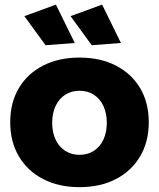

<svg xmlns="http://www.w3.org/2000/svg" viewBox="-20 -792 678 819"><path d="M319.3 -546.4Q408.1 -546.4 474.6 -512.1Q541.1 -477.9 577.9 -415.9Q614.6 -354 614.6 -270.6Q614.6 -187.7 577.9 -125.3Q541.1 -62.9 474.6 -28.3Q408.1 6.3 319.3 6.3Q230.4 6.3 163.7 -28.3Q97 -62.9 60.3 -125.3Q23.6 -187.7 23.6 -270.6Q23.6 -354 60.3 -415.9Q97 -477.9 163.7 -512.1Q230.4 -546.4 319.3 -546.4ZM319.3 -404.9Q284.4 -404.9 258 -387.8Q231.6 -370.7 217.1 -339.9Q202.6 -309 202.6 -268.4Q202.6 -227.4 217.1 -196.6Q231.6 -165.7 258 -148.6Q284.4 -131.6 319.3 -131.6Q354.1 -131.6 380.4 -148.6Q406.6 -165.7 421.1 -196.6Q435.6 -227.4 435.6 -268.4Q435.6 -309 421.1 -339.9Q406.6 -370.7 380.4 -387.8Q354.1 -404.9 319.3 -404.9ZM415.6 -772.3 495.9 -608.7 371.3 -599.1 281 -723.1ZM218.6 -772.3 298.9 -608.7 174.3 -599.1 84 -723.1Z"/></svg>

Font: Alexandria
Style: Regular
Weight: 400
Designer: Mohamed Gaber
Foundry: Kief Type Foundry
Version: Version 5.100